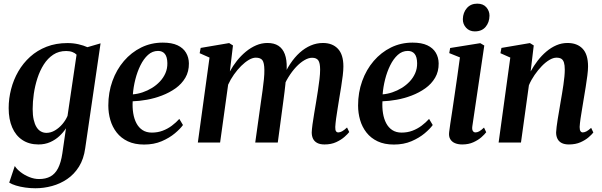

<svg xmlns="http://www.w3.org/2000/svg" viewBox="-20 -781 3300 1052"><path d="M447 30.5Q439 90 412.8 132Q386.5 174 348.2 200Q310 226 265 238.2Q220 250.5 174 250.5Q145.5 250.5 117.8 246.5Q90 242.5 67.2 235.5Q44.5 228.5 30.5 219.5L61 128.5Q71.5 145.5 92.8 162Q114 178.5 140.8 189.2Q167.5 200 194 200Q230.5 200 256.2 186Q282 172 298 141Q314 110 321.5 60L341.5 -78Q327 -55.5 305.2 -35.2Q283.5 -15 254.8 -2.2Q226 10.5 191 10.5Q139.5 10.5 102.8 -13.8Q66 -38 46.8 -82.8Q27.5 -127.5 27.5 -188.5Q27.5 -241 40.8 -292.5Q54 -344 80.2 -389.5Q106.5 -435 145.2 -470Q184 -505 235.2 -525Q286.5 -545 349.5 -545Q381.5 -545 409.8 -538.5Q438 -532 459 -522.5L531 -543.5ZM399.5 -481.5Q391 -490.5 376.5 -496Q362 -501.5 342.5 -501.5Q302 -501.5 271.8 -481.5Q241.5 -461.5 220 -427.8Q198.5 -394 185 -352.2Q171.5 -310.5 165.2 -266.8Q159 -223 159 -183.5Q159 -150 164.5 -125.5Q170 -101 180 -84.8Q190 -68.5 204 -60.8Q218 -53 234.5 -53Q258.5 -53 281.2 -66.5Q304 -80 322 -101.2Q340 -122.5 350 -146Z M982.5 -96Q968 -75.5 938.2 -50.5Q908.5 -25.5 866 -7.2Q823.5 11 769.5 11Q717.5 11 680.2 -6.8Q643 -24.5 619.2 -55Q595.5 -85.5 584.5 -123.8Q573.5 -162 573.5 -203Q573.5 -274.5 596 -337Q618.5 -399.5 659 -446.8Q699.5 -494 753.8 -520.8Q808 -547.5 872 -547.5Q921.5 -547.5 952.8 -532.8Q984 -518 999.2 -492.2Q1014.5 -466.5 1015 -434Q1015.5 -389 995.5 -355Q975.5 -321 941.8 -297Q908 -273 867.2 -257.5Q826.5 -242 784.8 -234.5Q743 -227 707 -226Q705 -191.5 710 -160.5Q715 -129.5 727.5 -105.8Q740 -82 761 -68.2Q782 -54.5 812 -54.5Q844 -54.5 871.2 -64.8Q898.5 -75 921.5 -92.2Q944.5 -109.5 962.5 -129.5ZM846 -502Q815 -502 791 -480.2Q767 -458.5 749.5 -423Q732 -387.5 721.5 -345.8Q711 -304 708 -264Q734 -266 761 -275Q788 -284 812.5 -299Q837 -314 856.2 -334.5Q875.5 -355 886.5 -380.2Q897.5 -405.5 897 -435Q896.5 -469.5 883.2 -485.8Q870 -502 846 -502Z M1256.5 -532 1239.5 -389.5Q1256 -420 1278.2 -448Q1300.5 -476 1327.2 -498Q1354 -520 1383.8 -532.8Q1413.5 -545.5 1445.5 -545.5Q1482 -545.5 1505.5 -530.2Q1529 -515 1540.5 -484.5Q1552 -454 1551 -408Q1551 -401 1550.2 -390.8Q1549.5 -380.5 1548 -368.8Q1546.5 -357 1545 -345L1529 -351.5Q1546.5 -395.5 1570.2 -431.2Q1594 -467 1622.2 -492.5Q1650.5 -518 1682.8 -531.8Q1715 -545.5 1749.5 -545.5Q1801.5 -545.5 1831.5 -513.8Q1861.5 -482 1861.5 -417Q1861.5 -396.5 1858 -367Q1854.5 -337.5 1849.2 -305Q1844 -272.5 1839 -243Q1835 -216 1830 -186.8Q1825 -157.5 1821.5 -130.8Q1818 -104 1817 -85.5Q1816.5 -68.5 1821 -62Q1825.5 -55.5 1833.5 -55.5Q1843 -55.5 1854.2 -61.5Q1865.5 -67.5 1881.5 -82.5L1893.5 -57.5Q1885.5 -47 1867.5 -31Q1849.5 -15 1822 -2.2Q1794.5 10.5 1758 10.5Q1733.5 10.5 1718 2.2Q1702.5 -6 1695.2 -20.8Q1688 -35.5 1688 -55.5Q1688.5 -71.5 1692.2 -99.2Q1696 -127 1701.5 -159.5Q1707 -192 1712 -222Q1717 -252.5 1722 -284.8Q1727 -317 1730.5 -347Q1734 -377 1734 -399.5Q1734 -436 1724 -450.2Q1714 -464.5 1690 -464.5Q1670.5 -464.5 1647.8 -451.2Q1625 -438 1602.2 -413.8Q1579.5 -389.5 1559.5 -357Q1539.5 -324.5 1526.5 -286L1547.5 -361.5Q1546 -341.5 1543.8 -320.2Q1541.5 -299 1539 -277.5Q1536.5 -256 1533.5 -235L1502 0H1378.5L1409.5 -221.5Q1414 -252 1418.5 -284.5Q1423 -317 1426 -346.8Q1429 -376.5 1428.5 -398.5Q1428 -437 1417.8 -451Q1407.5 -465 1381.5 -465Q1364 -465 1343.2 -452.8Q1322.5 -440.5 1301.5 -419.8Q1280.5 -399 1261.8 -372.5Q1243 -346 1230 -317L1186 0H1064L1128 -465.5L1074 -489.5L1079.5 -518.5L1235.5 -545Z M2351 -96Q2336.5 -75.5 2306.8 -50.5Q2277 -25.5 2234.5 -7.2Q2192 11 2138 11Q2086 11 2048.8 -6.8Q2011.5 -24.5 1987.8 -55Q1964 -85.5 1953 -123.8Q1942 -162 1942 -203Q1942 -274.5 1964.5 -337Q1987 -399.5 2027.5 -446.8Q2068 -494 2122.2 -520.8Q2176.5 -547.5 2240.5 -547.5Q2290 -547.5 2321.2 -532.8Q2352.5 -518 2367.8 -492.2Q2383 -466.5 2383.5 -434Q2384 -389 2364 -355Q2344 -321 2310.2 -297Q2276.5 -273 2235.8 -257.5Q2195 -242 2153.2 -234.5Q2111.5 -227 2075.5 -226Q2073.5 -191.5 2078.5 -160.5Q2083.5 -129.5 2096 -105.8Q2108.5 -82 2129.5 -68.2Q2150.5 -54.5 2180.5 -54.5Q2212.5 -54.5 2239.8 -64.8Q2267 -75 2290 -92.2Q2313 -109.5 2331 -129.5ZM2214.5 -502Q2183.5 -502 2159.5 -480.2Q2135.5 -458.5 2118 -423Q2100.5 -387.5 2090 -345.8Q2079.5 -304 2076.5 -264Q2102.5 -266 2129.5 -275Q2156.5 -284 2181 -299Q2205.5 -314 2224.8 -334.5Q2244 -355 2255 -380.2Q2266 -405.5 2265.5 -435Q2265 -469.5 2251.8 -485.8Q2238.5 -502 2214.5 -502Z M2512.5 10.5Q2489.5 10.5 2472.5 3.2Q2455.5 -4 2446.8 -19Q2438 -34 2441 -57.5Q2442.5 -72.5 2447.2 -103Q2452 -133.5 2458.2 -175Q2464.5 -216.5 2471.5 -265Q2478.5 -313.5 2486 -365Q2493.5 -416.5 2500 -466.5L2441.5 -490L2446.5 -518L2611.5 -544.5L2633.5 -531.5L2568 -89.5Q2565.5 -71.5 2570.8 -63.5Q2576 -55.5 2585 -55.5Q2595 -55.5 2605.5 -61.2Q2616 -67 2632 -82L2644 -56.5Q2635.5 -45 2617.8 -29.2Q2600 -13.5 2573.5 -1.5Q2547 10.5 2512.5 10.5ZM2581.5 -609Q2552 -609 2533.8 -629Q2515.5 -649 2516 -676.5Q2517 -712.5 2538.2 -736.8Q2559.5 -761 2595 -761Q2627.5 -761 2644.8 -741Q2662 -721 2662 -695Q2661.5 -658.5 2640.8 -633.8Q2620 -609 2581.5 -609Z M2887.5 -389.5Q2904.5 -420.5 2926 -448.5Q2947.5 -476.5 2973.5 -498.5Q2999.5 -520.5 3028.5 -533Q3057.5 -545.5 3089.5 -545.5Q3142.5 -545.5 3172.2 -514.2Q3202 -483 3202 -417Q3202 -396.5 3198.2 -366.8Q3194.5 -337 3189.2 -304.8Q3184 -272.5 3179 -243Q3175 -216.5 3169.8 -187Q3164.5 -157.5 3160.8 -130.8Q3157 -104 3156 -85.5Q3156 -68.5 3160.8 -62Q3165.5 -55.5 3173 -55.5Q3182 -55.5 3193.2 -61.2Q3204.5 -67 3219 -80.5L3231 -55Q3223.5 -45 3205.5 -29.2Q3187.5 -13.5 3160.5 -1.5Q3133.5 10.5 3097 10.5Q3073 10.5 3057.5 2.5Q3042 -5.5 3034.5 -20.5Q3027 -35.5 3027 -55.5Q3027.5 -67.5 3029.8 -86.2Q3032 -105 3035.8 -128Q3039.5 -151 3043.8 -175.2Q3048 -199.5 3051.5 -221.5Q3055.5 -244 3059.5 -268.2Q3063.5 -292.5 3067 -316.2Q3070.5 -340 3072.5 -361.2Q3074.5 -382.5 3074.5 -399.5Q3074.5 -424 3070 -438.2Q3065.5 -452.5 3055.8 -458.8Q3046 -465 3029 -465Q3011 -465 2990 -452.5Q2969 -440 2948.2 -418.5Q2927.5 -397 2909 -370.2Q2890.5 -343.5 2878 -314L2834.5 0H2712L2776 -465.5L2722 -489.5L2727.5 -518.5L2883.5 -545L2904.5 -532Z"/></svg>

Font: Merriweather 72pt SemiBold
Style: Italic
Weight: 600
Italic angle: -7.8°
Version: Version 2.101